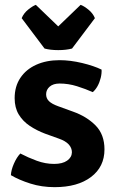

<svg xmlns="http://www.w3.org/2000/svg" viewBox="-20 -759 480 793"><path d="M25 -35.5Q26 -57 37.5 -83.2Q49 -109.5 64 -125Q96.5 -108 132 -95Q167.5 -82 203.5 -82Q238 -82 257.2 -95.5Q276.5 -109 277 -130Q277 -148 263.8 -162.5Q250.5 -177 223 -186.5L166 -207Q131.5 -220 102.8 -239.2Q74 -258.5 57.2 -286.5Q40.5 -314.5 40.5 -353.5Q40.5 -402 64 -437.2Q87.5 -472.5 129.5 -491.5Q171.5 -510.5 226 -510.5Q270 -510.5 319 -498.8Q368 -487 399.5 -471.5Q400.5 -456 396 -437.5Q391.5 -419 382.8 -403.2Q374 -387.5 363 -378.5Q334 -391.5 298.2 -402.8Q262.5 -414 226 -414Q200 -414 185.2 -401.2Q170.5 -388.5 170.5 -369.5Q170.5 -352.5 182.5 -341Q194.5 -329.5 219.5 -320.5L281.5 -298Q338 -278 374.8 -240.8Q411.5 -203.5 411.5 -142Q411.5 -70 356 -28Q300.5 14 205.5 14Q152 14 105.5 -0.8Q59 -15.5 25 -35.5ZM164 -558.5 69.5 -684Q78 -704.5 96.2 -719.2Q114.5 -734 128 -739L220.5 -650L313 -739Q327 -734 345.2 -719.2Q363.5 -704.5 372 -684L277.5 -558.5Q253 -552 220.5 -552Q188.5 -552 164 -558.5Z"/></svg>

Font: Signika SemiBold
Style: Regular
Weight: 600
Designer: Anna Giedry
Foundry: Anna Giedry
Version: Version 2.001